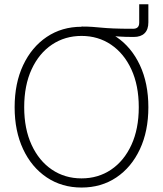

<svg xmlns="http://www.w3.org/2000/svg" viewBox="-20 -861 756 891"><path d="M357.9 -701.7V-737.8Q388.2 -737.8 408.4 -736.3Q428.7 -734.9 450.7 -732.7Q472.7 -730.5 506.6 -729Q540.5 -727.5 597.7 -727.5Q626 -727.5 626 -755.4V-841.3H668.5V-757.3Q668.5 -724.1 651.1 -706.8Q633.8 -689.5 600.6 -689.5Q560.5 -689.5 533 -691.4Q505.4 -693.4 481.2 -695.6Q457 -697.8 428.5 -699.5Q399.9 -701.2 357.9 -701.7ZM358.4 9.3Q267.1 9.3 196.8 -37.8Q126.5 -85 87.2 -168.9Q47.9 -252.9 47.9 -363.3Q47.9 -474.6 87.4 -558.6Q127 -642.6 197 -689.7Q267.1 -736.8 358.4 -736.8Q450.2 -736.8 520 -689.7Q589.8 -642.6 629.2 -558.6Q668.5 -474.6 668.5 -363.3Q668.5 -252.4 629.2 -168.5Q589.8 -84.5 520 -37.6Q450.2 9.3 358.4 9.3ZM358.4 -33.2Q435.5 -33.2 495.6 -73.7Q555.7 -114.3 589.8 -188.5Q624 -262.7 624 -363.3Q624 -464.4 589.8 -538.6Q555.7 -612.8 495.6 -653.6Q435.5 -694.3 358.4 -694.3Q281.7 -694.3 221.4 -654.1Q161.1 -613.8 126.7 -539.3Q92.3 -464.8 92.3 -363.3Q92.3 -263.2 126.5 -189Q160.6 -114.7 220.7 -74Q280.8 -33.2 358.4 -33.2Z"/></svg>

Font: Inter 28pt ExtraLight
Style: Regular
Weight: 250
Designer: Rasmus Andersson
Foundry: rsms
Version: Version 4.001;git-66647c0bb